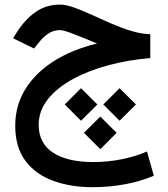

<svg xmlns="http://www.w3.org/2000/svg" viewBox="-20 -466 720 824"><path d="M625 -319.3V-216.8Q531.2 -209 445.3 -186Q359.4 -163.1 292 -126.2Q224.6 -89.4 185.3 -40Q146 9.3 146 69.8Q146 148.9 207.8 189.2Q269.5 229.5 379.9 229.5Q440.9 229.5 500.7 217.8Q560.5 206.1 610.8 184.1L640.1 288.1Q582.5 313 514.4 325.2Q446.3 337.4 377.9 337.4Q283.7 337.4 208.5 310.1Q133.3 282.7 89.4 224.6Q45.4 166.5 45.4 73.7Q45.4 -12.7 88.4 -82.8Q131.3 -152.8 210.2 -203.1Q289.1 -253.4 396.5 -279.3Q342.8 -301.8 297.9 -319.3Q252.9 -336.9 237.3 -336.9Q209 -336.9 186.3 -321.3Q163.6 -305.7 145 -281.2L126 -257.8L36.1 -301.8L49.8 -323.7Q85 -380.4 131.1 -413.3Q177.2 -446.3 237.8 -446.3Q263.2 -446.3 297.9 -433.8Q332.5 -421.4 372.8 -402.8Q413.1 -384.3 456.3 -365.5Q499.5 -346.7 542.5 -333.5Q585.4 -320.3 625 -319.3ZM493.2 -87.4 563.5 -17.6 493.2 52.2 423.3 -17.6ZM327.6 -87.4 397.9 -17.6 327.6 52.2 257.8 -17.6ZM410.6 34.2 480.5 104 410.6 174.3 340.3 104Z"/></svg>

Font: Vazirmatn FD NL Medium
Style: Regular
Weight: 500
Designer: Saber Rastikerdar
Foundry: Saber Rastikerdar
Version: Version 33.003